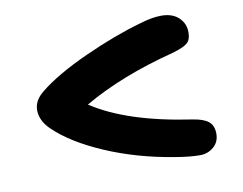

<svg xmlns="http://www.w3.org/2000/svg" viewBox="-60 -647 820 647"><g transform="rotate(-10 350.0 -324.0)"><path d="M576.2 -81.1Q540.5 -81.1 490.2 -89.8Q363.8 -110.4 256.8 -156.5Q149.9 -202.6 91.8 -259.8Q61 -290.5 61 -326.2Q61 -359.4 95.2 -386.2Q154.3 -433.6 259.5 -481.2Q364.7 -528.8 455.1 -554.2Q496.1 -566.9 527.8 -566.9Q565.9 -566.9 587.4 -546.6Q608.9 -526.4 608.9 -496.1Q608.9 -470.7 595.9 -459.5Q583 -448.2 544.9 -437Q362.3 -390.1 232.9 -314.9Q350.6 -236.8 571.8 -204.1Q607.9 -198.7 625 -185.1Q642.1 -171.4 642.1 -143.1Q642.1 -114.7 622.1 -97.9Q602.1 -81.1 576.2 -81.1Z"/></g></svg>

Font: Shantell Sans Irregular
Style: Regular
Weight: 600
Designer: Stephen Nixon, Anya Danilova, Shantell Martin
Foundry: Arrow Type
Version: Version 1.006;[9816181b4]